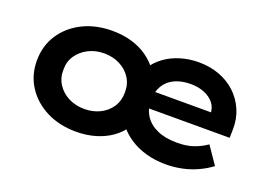

<svg xmlns="http://www.w3.org/2000/svg" viewBox="-83 -757 1381 984"><g transform="rotate(20 607.5 -265.0)"><path d="M387 10Q296 10 225.5 -25.5Q155 -61 114.5 -123Q74 -185 74 -265Q74 -345 114.5 -407Q155 -469 225.5 -504.5Q296 -540 387 -540Q443 -540 492 -526Q541 -512 579.5 -484.5Q618 -457 644 -420L612 -419Q639 -459 676 -485.5Q713 -512 760 -526Q807 -540 858 -540Q919 -540 970.5 -521Q1022 -502 1060 -466.5Q1098 -431 1119 -382.5Q1140 -334 1139 -277L1138 -230H681L679 -320H1049L1004 -282V-310Q1004 -345 984.5 -369.5Q965 -394 932 -407.5Q899 -421 858 -421Q820 -421 789 -411Q758 -401 737 -382Q716 -363 704.5 -335.5Q693 -308 693 -273Q693 -226 716 -190Q739 -154 783.5 -134Q828 -114 891 -114Q943 -114 981 -127Q1019 -140 1052 -163L1117 -68Q1085 -44 1046 -26Q1007 -8 963.5 1Q920 10 876 10Q817 10 766.5 -4.5Q716 -19 676 -46Q636 -73 609 -110L641 -111Q617 -73 579 -46Q541 -19 492 -4.5Q443 10 387 10ZM387 -114Q433 -114 471 -132.5Q509 -151 531.5 -185Q554 -219 554 -264Q555 -309 533 -343.5Q511 -378 472.5 -397.5Q434 -417 387 -417Q339 -417 300.5 -397Q262 -377 239.5 -343.5Q217 -310 218 -265Q217 -222 239.5 -187.5Q262 -153 300.5 -133.5Q339 -114 387 -114Z"/></g></svg>

Font: Lexend Exa SemiBold
Style: Regular
Weight: 600
Designer: Bonnie Shaver-Troup, Thomas Jockin
Foundry: Lexend
Version: Version 1.007